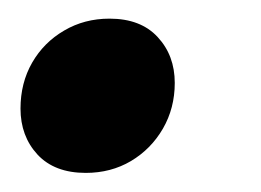

<svg xmlns="http://www.w3.org/2000/svg" viewBox="-20 -175 280 206"><path d="M97.5 -155Q131 -155 149.2 -135.2Q167.5 -115.5 167.5 -86Q167.5 -59 154.8 -37Q142 -15 120.5 -2.2Q99 10.5 72 10.5Q38.5 10.5 20.2 -9.2Q2 -29 2 -58.5Q2 -86 14.5 -107.8Q27 -129.5 48.8 -142.2Q70.5 -155 97.5 -155Z"/></svg>

Font: Newsreader 24pt
Style: Bold Italic
Weight: 700
Italic angle: -17°
Designer: Hugues Gentile
Foundry: Production Type
Version: Version 1.003